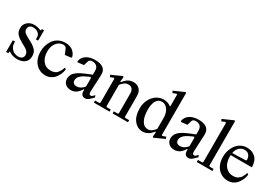

<svg xmlns="http://www.w3.org/2000/svg" viewBox="30 -1501 3334 2341"><g transform="rotate(30 1696.5 -330.5)"><path d="M318.4 -314H286.6V-344.2Q286.6 -377.4 259 -400.9Q231.4 -424.3 190.4 -424.3Q157.7 -424.3 139.9 -408.9Q122.1 -393.6 122.1 -365.2Q122.1 -337.9 139.6 -320.1Q157.2 -302.2 200.2 -280.3Q241.2 -259.3 265.1 -244.6Q289.1 -230 311 -210Q333 -189.9 342.3 -167Q351.6 -144 351.6 -114.7Q351.6 -52.7 311.8 -21.5Q272 9.8 205.1 9.8Q141.6 9.8 90.3 -24.4H80.6V0H48.8V-163.1H80.6V-144Q80.6 -95.2 115 -59.8Q149.4 -24.4 205.1 -24.4Q236.8 -24.4 255.1 -40.5Q273.4 -56.6 273.4 -85.4Q273.4 -97.2 270.5 -107.2Q267.6 -117.2 260.5 -126Q253.4 -134.8 247.3 -141.1Q241.2 -147.5 229 -155.3Q216.8 -163.1 209.2 -167.5Q201.7 -171.9 186.3 -180.2Q170.9 -188.5 164.1 -192.4Q134.8 -209 117.7 -220.9Q100.6 -232.9 83.5 -250.2Q66.4 -267.6 58.8 -288.8Q51.3 -310.1 51.3 -337.4Q51.3 -389.6 89.1 -424.1Q127 -458.5 186 -458.5Q223.6 -458.5 276.9 -439.5H286.6V-458.5H318.4Z M623 -458.5Q657.7 -458.5 685.8 -449Q713.9 -439.5 732.2 -423.1Q750.5 -406.7 761.7 -388.2Q772.9 -369.6 778.3 -348.6L772.5 -335.9L686.5 -326.2L659.2 -394.5Q646.5 -425.8 610.4 -425.8Q556.2 -425.8 518.3 -378.7Q480.5 -331.5 480.5 -257.8Q480.5 -176.3 520.8 -124.8Q561 -73.2 629.4 -73.2Q662.1 -73.2 686.3 -83Q710.4 -92.8 725.8 -113.8Q741.2 -134.8 748 -148.2Q754.9 -161.6 764.2 -187Q765.6 -191.4 766.6 -193.4L786.6 -178.7Q784.2 -159.7 777.6 -137.5Q771 -115.2 756.8 -88.4Q742.7 -61.5 723.1 -40.3Q703.6 -19 672.6 -4.6Q641.6 9.8 605 9.8Q544.9 9.8 500 -20.8Q455.1 -51.3 432.4 -102.1Q409.7 -152.8 409.7 -216.3Q409.7 -260.3 422.6 -302.2Q435.5 -344.2 460.7 -379.6Q485.8 -415 527.8 -436.8Q569.8 -458.5 623 -458.5Z M1104 -341.8Q1104 -386.2 1079.8 -406.5Q1055.7 -426.8 1018.6 -426.8Q979 -426.8 969.7 -395.5L952.1 -335.9L866.2 -326.2L860.4 -338.9Q869.1 -393.6 917.2 -426Q965.3 -458.5 1042.5 -458.5Q1115.7 -458.5 1156 -428.2Q1196.3 -397.9 1193.4 -331.1L1182.6 -102.5Q1181.6 -76.2 1187.3 -64.9Q1192.9 -53.7 1210 -53.7Q1212.9 -53.7 1216.1 -54.4Q1219.2 -55.2 1222.7 -57.4Q1226.1 -59.6 1228.3 -61Q1230.5 -62.5 1234.6 -66.9Q1238.8 -71.3 1240.5 -73Q1242.2 -74.7 1247.6 -80.3Q1252.9 -85.9 1254.4 -87.9L1266.1 -60.5Q1261.7 -56.6 1251.7 -46.4Q1241.7 -36.1 1238.3 -33Q1234.9 -29.8 1226.8 -22.2Q1218.8 -14.6 1215.6 -12.2Q1212.4 -9.8 1205.8 -4.6Q1199.2 0.5 1195.1 2Q1190.9 3.4 1185.1 5.9Q1179.2 8.3 1173.8 9Q1168.5 9.8 1162.1 9.8Q1133.8 9.8 1118.9 -8.3Q1104 -26.4 1104 -56.6V-78.1H1094.7Q1087.9 -64.5 1077.9 -51.5Q1067.9 -38.6 1052 -23.7Q1036.1 -8.8 1012.9 0.5Q989.7 9.8 963.9 9.8Q914.6 9.8 884.5 -18.1Q854.5 -45.9 854.5 -90.3Q854.5 -106 858.4 -120.6Q862.3 -135.3 867.9 -147Q873.5 -158.7 885.3 -170.9Q897 -183.1 906.2 -191.7Q915.5 -200.2 933.1 -210.4Q950.7 -220.7 962.2 -227.1Q973.6 -233.4 995.6 -243.2Q1017.6 -252.9 1029.8 -258.1Q1042 -263.2 1067.1 -273.2Q1092.3 -283.2 1104 -288.1ZM1104 -241.7 1094.2 -251.5Q1028.3 -222.2 1008.8 -210.4Q943.8 -170.9 943.4 -119.6Q943.4 -65.4 1002.9 -65.4Q1020 -65.4 1036.6 -71.3Q1053.2 -77.1 1064.9 -85.2Q1076.7 -93.3 1085.9 -102.1Q1095.2 -110.8 1099.6 -117.2Q1104 -123.5 1104 -125Z M1355 -39.1V-375L1345.2 -384.8L1299.8 -366.2L1286.6 -393.1L1432.1 -458.5L1441.9 -448.7L1435.5 -380.9H1445.3Q1457 -396.5 1468 -408Q1479 -419.4 1495.8 -432.1Q1512.7 -444.8 1535.2 -451.7Q1557.6 -458.5 1583.5 -458.5Q1632.3 -458.5 1666 -426.3Q1699.7 -394 1699.7 -333V-39.1L1709.5 -29.3H1764.6V0H1548.8V-29.3H1604L1613.8 -39.1V-317.9Q1613.8 -356 1595.9 -379.2Q1578.1 -402.3 1541 -402.3Q1507.3 -402.3 1480 -380.4Q1452.6 -358.4 1440.4 -337.9V-39.1L1450.2 -29.3H1505.4V0H1285.2V-29.3H1345.2Z M2114.7 0 2119.6 -67.9H2109.9Q2050.3 9.8 1974.1 9.8Q1900.9 9.8 1852.1 -50.8Q1803.2 -111.3 1803.2 -220.7Q1803.2 -288.6 1831.8 -343.8Q1860.4 -398.9 1906.2 -428.7Q1952.1 -458.5 2004.4 -458.5Q2064.9 -458.5 2105 -426.8H2114.7V-588.9L2105 -598.6L2056.2 -578.6L2043 -605.5L2190.4 -670.9L2200.2 -661.1V-74.2L2210 -64.5L2256.8 -81.5L2267.1 -55.2L2124.5 9.8ZM2017.1 -46.4Q2047.4 -46.4 2074.7 -67.6Q2102.1 -88.9 2114.7 -110.8V-270.5Q2114.7 -306.2 2102.1 -340.8Q2089.4 -375.5 2062.5 -400.1Q2035.6 -424.8 2001 -424.8Q1948.7 -424.8 1922.6 -378.7Q1896.5 -332.5 1896.5 -258.3Q1896.5 -161.6 1927.7 -104Q1959 -46.4 2017.1 -46.4Z M2560.1 -341.8Q2560.1 -386.2 2535.9 -406.5Q2511.7 -426.8 2474.6 -426.8Q2435.1 -426.8 2425.8 -395.5L2408.2 -335.9L2322.3 -326.2L2316.4 -338.9Q2325.2 -393.6 2373.3 -426Q2421.4 -458.5 2498.5 -458.5Q2571.8 -458.5 2612.1 -428.2Q2652.3 -397.9 2649.4 -331.1L2638.7 -102.5Q2637.7 -76.2 2643.3 -64.9Q2648.9 -53.7 2666 -53.7Q2668.9 -53.7 2672.1 -54.4Q2675.3 -55.2 2678.7 -57.4Q2682.1 -59.6 2684.3 -61Q2686.5 -62.5 2690.7 -66.9Q2694.8 -71.3 2696.5 -73Q2698.2 -74.7 2703.6 -80.3Q2709 -85.9 2710.4 -87.9L2722.2 -60.5Q2717.8 -56.6 2707.8 -46.4Q2697.8 -36.1 2694.3 -33Q2690.9 -29.8 2682.9 -22.2Q2674.8 -14.6 2671.6 -12.2Q2668.5 -9.8 2661.9 -4.6Q2655.3 0.5 2651.1 2Q2647 3.4 2641.1 5.9Q2635.3 8.3 2629.9 9Q2624.5 9.8 2618.2 9.8Q2589.8 9.8 2575 -8.3Q2560.1 -26.4 2560.1 -56.6V-78.1H2550.8Q2543.9 -64.5 2533.9 -51.5Q2523.9 -38.6 2508.1 -23.7Q2492.2 -8.8 2469 0.5Q2445.8 9.8 2419.9 9.8Q2370.6 9.8 2340.6 -18.1Q2310.5 -45.9 2310.5 -90.3Q2310.5 -106 2314.5 -120.6Q2318.4 -135.3 2324 -147Q2329.6 -158.7 2341.3 -170.9Q2353 -183.1 2362.3 -191.7Q2371.6 -200.2 2389.2 -210.4Q2406.7 -220.7 2418.2 -227.1Q2429.7 -233.4 2451.7 -243.2Q2473.6 -252.9 2485.8 -258.1Q2498 -263.2 2523.2 -273.2Q2548.3 -283.2 2560.1 -288.1ZM2560.1 -241.7 2550.3 -251.5Q2484.4 -222.2 2464.8 -210.4Q2399.9 -170.9 2399.4 -119.6Q2399.4 -65.4 2459 -65.4Q2476.1 -65.4 2492.7 -71.3Q2509.3 -77.1 2521 -85.2Q2532.7 -93.3 2542 -102.1Q2551.3 -110.8 2555.7 -117.2Q2560.1 -123.5 2560.1 -125Z M2803.2 -39.1V-588.9L2793.5 -598.6L2744.6 -578.6L2731.4 -605.5L2878.9 -670.9L2888.7 -661.1V-39.1L2898.4 -29.3H2953.6V0H2733.4V-29.3H2793.5Z M3354.5 -178.7Q3352.1 -159.7 3345.5 -137.5Q3338.9 -115.2 3324.7 -88.4Q3310.5 -61.5 3291 -40.3Q3271.5 -19 3240.5 -4.6Q3209.5 9.8 3172.9 9.8Q3112.8 9.8 3067.9 -20.8Q3022.9 -51.3 3000.2 -102.1Q2977.5 -152.8 2977.5 -216.3Q2977.5 -250 2985.4 -283.9Q2993.2 -317.9 3009.5 -349.4Q3025.9 -380.9 3049.1 -405Q3072.3 -429.2 3105.5 -443.8Q3138.7 -458.5 3177.7 -458.5Q3202.6 -458.5 3225.6 -453.6Q3248.5 -448.7 3271.2 -435.8Q3293.9 -422.9 3310.5 -403.3Q3327.1 -383.8 3337.4 -351.8Q3347.7 -319.8 3347.7 -279.3H3048.8Q3048.3 -273.9 3048.3 -261.7Q3048.3 -210.4 3064 -168.9Q3079.6 -127.4 3114.5 -100.3Q3149.4 -73.2 3198.2 -73.2Q3220.2 -73.2 3238.3 -77.9Q3256.3 -82.5 3269.8 -92.3Q3283.2 -102.1 3293 -111.8Q3302.7 -121.6 3310.8 -137.7Q3318.8 -153.8 3323.5 -164.6Q3328.1 -175.3 3334.5 -193.4ZM3165 -420.9Q3127.9 -420.9 3095.7 -393.8Q3063.5 -366.7 3052.7 -311L3241.2 -315.9L3251 -325.7Q3251 -368.7 3228.8 -394.8Q3206.5 -420.9 3165 -420.9Z"/></g></svg>

Font: Happy Times at the IKOB
Style: Regular
Weight: 400
Designer: Lucas Le Bihan
Foundry: Lucas Le Bihan
Version: Version 1.000;PS 1.0;hotconv 1.0.88;makeotf.lib2.5.647800